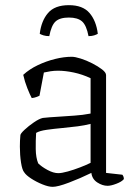

<svg xmlns="http://www.w3.org/2000/svg" viewBox="-20 -720 532 744"><path d="M184 4Q168 4 144.5 -5.5Q121 -15 101 -28Q81 -41 74 -52Q66 -61 61.5 -90Q57 -119 57 -152Q57 -164 57.5 -175Q58 -186 59 -196Q59 -202 75 -217Q91 -232 111.5 -246Q132 -260 146 -263Q154 -264 172.5 -265.5Q191 -267 210 -268Q237 -270 268.5 -272Q300 -274 331 -280V-417Q299 -432 266 -439Q233 -446 205 -446Q190 -446 176.5 -444Q163 -442 150 -439L133 -349Q129 -347 121 -344Q113 -341 103 -340Q96 -353 86 -378Q76 -403 70 -430Q94 -452 126.5 -467.5Q159 -483 193.5 -491.5Q228 -500 258 -500Q271 -500 293 -493Q315 -486 337.5 -474.5Q360 -463 375.5 -451Q391 -439 391 -429V-50L454 -43Q456 -41 458 -36.5Q460 -32 460 -26Q452 -16 431 -8Q410 0 397 0Q377 0 357 -13Q337 -26 334 -50Q291 -29 247.5 -12.5Q204 4 184 4ZM206 -49Q219 -49 242.5 -55.5Q266 -62 290.5 -71.5Q315 -81 331 -89V-240Q308 -234 281 -230.5Q254 -227 222 -224Q189 -221 161 -217Q133 -213 120 -205Q118 -175 118.5 -142Q119 -109 128 -87Q141 -74 164 -61.5Q187 -49 206 -49ZM247 -700Q301 -700 327 -669.5Q353 -639 359 -589Q354 -586 345 -583Q336 -580 323 -580Q315 -622 298 -637Q281 -652 247 -652Q212 -652 195.5 -637Q179 -622 171 -580Q158 -580 148.5 -583Q139 -586 134 -589Q140 -639 166 -669.5Q192 -700 247 -700Z"/></svg>

Font: Texturina 72pt ExtraLight
Style: Regular
Weight: 200
Designer: Guillermo Torres Carreño
Foundry: Omnibus-Type
Version: Version 1.002; ttfautohint (v1.8.3)